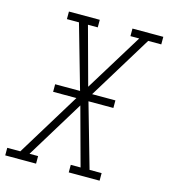

<svg xmlns="http://www.w3.org/2000/svg" viewBox="-144 -822 797 908"><g transform="rotate(15 254.5 -367.5)"><path d="M-34 0V-37H30L221 -349H107V-386H229L140 -698H81V-735H232V-698H184L261 -415L435 -698H392V-735H543V-698H479L288 -386H402V-349H280L369 -37H428V0H277V-37H325L248 -320L75 -37H117V0Z"/></g></svg>

Font: Iosevka Slab Extralight
Style: Italic
Weight: 200
Italic angle: -9°
Monospace: yes
Designer: Belleve Invis
Foundry: Belleve Invis
Version: Version 11.1.1; ttfautohint (v1.8.3)